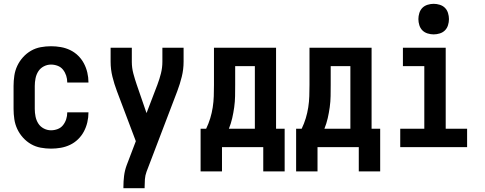

<svg xmlns="http://www.w3.org/2000/svg" viewBox="-20 -770 2540 1005"><path d="M247 8Q220 8 193 3Q166 -2 142.5 -15.5Q119 -29 100.5 -49.5Q82 -70 70.5 -94.5Q59 -119 55 -146Q51 -173 51 -200V-320Q51 -347 55 -374Q59 -401 70.5 -425.5Q82 -450 100.5 -470.5Q119 -491 142.5 -504.5Q166 -518 193 -523Q220 -528 247 -528Q273 -528 298.5 -523.5Q324 -519 347 -508Q370 -497 388.5 -479Q407 -461 419 -438.5Q431 -416 437 -390.5Q443 -365 443 -340Q443 -339 443 -338.5Q443 -338 443 -338H332Q332 -338 332 -338.5Q332 -339 332 -339Q332 -357 326.5 -374Q321 -391 310 -405Q299 -419 282 -425.5Q265 -432 247 -432Q227 -432 209 -422.5Q191 -413 180.5 -396.5Q170 -380 166 -360Q162 -340 162 -320V-200Q162 -180 166 -160Q170 -140 180.5 -123.5Q191 -107 209 -97.5Q227 -88 247 -88Q265 -88 282 -94.5Q299 -101 310 -115Q321 -129 326.5 -146Q332 -163 332 -181Q332 -181 332 -181.5Q332 -182 332 -182H443Q443 -182 443 -181.5Q443 -181 443 -180Q443 -155 437 -129.5Q431 -104 419 -81.5Q407 -59 388.5 -41Q370 -23 347 -12Q324 -1 298.5 3.5Q273 8 247 8Z M626 215V208Q626 179 629.5 150.5Q633 122 643 95L691 -31L592 -293Q578 -330 568.5 -368.5Q559 -407 559 -447V-520H670V-446Q670 -415 678 -385Q686 -355 696 -326L747 -178L804 -327Q815 -356 822.5 -386Q830 -416 830 -447V-520H941V-447Q941 -407 931.5 -368.5Q922 -330 908 -293L747 129Q740 148 738.5 168Q737 188 737 208V215Z M1030 127V-96H1059Q1072 -123 1080.5 -151Q1089 -179 1093.5 -208Q1098 -237 1099 -266.5Q1100 -296 1100 -325V-520H1425V-96H1470V127H1358V0H1142V127ZM1314 -96V-424H1211V-325Q1211 -296 1210.5 -267Q1210 -238 1206 -209Q1202 -180 1195.5 -151.5Q1189 -123 1178 -96Z M1530 127V-96H1559Q1572 -123 1580.5 -151Q1589 -179 1593.5 -208Q1598 -237 1599 -266.5Q1600 -296 1600 -325V-520H1925V-96H1970V127H1858V0H1642V127ZM1814 -96V-424H1711V-325Q1711 -296 1710.5 -267Q1710 -238 1706 -209Q1702 -180 1695.5 -151.5Q1689 -123 1678 -96Z M2075 0V-96H2201V-424H2089V-520H2313V-96H2425V0ZM2250 -590Q2234 -590 2218 -595Q2202 -600 2191 -611Q2180 -622 2175 -638Q2170 -654 2170 -670Q2170 -686 2175 -702Q2180 -718 2191 -729Q2202 -740 2218 -745Q2234 -750 2250 -750Q2266 -750 2282 -745Q2298 -740 2309 -729Q2320 -718 2325 -702Q2330 -686 2330 -670Q2330 -654 2325 -638Q2320 -622 2309 -611Q2298 -600 2282 -595Q2266 -590 2250 -590Z"/></svg>

Font: Iosevka SS08 Regular
Style: Bold
Weight: 700
Monospace: yes
Designer: Belleve Invis
Foundry: Belleve Invis
Version: Version 16.3.4; ttfautohint (v1.8.4)